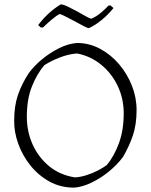

<svg xmlns="http://www.w3.org/2000/svg" viewBox="-20 -849 692 880"><path d="M320 11Q257 11 206.5 -17Q156 -45 119.5 -90.5Q83 -136 63.5 -190.5Q44 -245 45 -297Q45 -364 62.5 -414.5Q80 -465 112 -514Q136 -547 173 -577.5Q210 -608 251.5 -628.5Q293 -649 333 -652Q389 -652 438.5 -625.5Q488 -599 525.5 -555Q563 -511 584.5 -456.5Q606 -402 606 -345Q606 -278 589 -228Q572 -178 544 -130Q518 -95 480.5 -64Q443 -33 400.5 -12.5Q358 8 320 11ZM323 -36Q347 -37 374.5 -45.5Q402 -54 427.5 -67Q453 -80 470 -93Q503 -133 525 -192.5Q547 -252 547 -329Q547 -397 519.5 -455Q492 -513 443.5 -552.5Q395 -592 333 -604Q293 -601 252.5 -585Q212 -569 183 -550Q149 -510 126 -452Q103 -394 103 -314Q103 -246 129.5 -187Q156 -128 205 -87.5Q254 -47 323 -36ZM167 -723 155 -734Q176 -762 200.5 -785Q225 -808 258 -829Q270 -829 291 -818.5Q312 -808 335 -796Q353 -786 369.5 -776.5Q386 -767 398 -763Q422 -773 443 -791Q464 -809 478 -824H487L500 -812Q477 -783 446 -757.5Q415 -732 387 -720Q381 -720 359.5 -731.5Q338 -743 314 -756Q296 -765 280 -773.5Q264 -782 254 -785Q239 -778 215.5 -758Q192 -738 177 -723Z"/></svg>

Font: Labrada Light
Style: Regular
Weight: 300
Designer: Mercedes Jáuregui
Foundry: Omnibus-Type Team
Version: Version 1.000; ttfautohint (v1.8.4.7-5d5b)